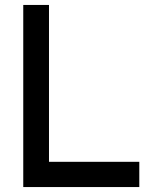

<svg xmlns="http://www.w3.org/2000/svg" viewBox="-20 -749 638 776"><path d="M178 -95H543V7H74V-729H178Z"/></svg>

Font: SUIT SemiBold
Style: Regular
Weight: 600
Designer: Sunn Youn; Korean Glyphs from Source Han Sans (Sandoll Communications; Soo-young Jang, Joo-yeon Kang)
Foundry: Sunn
Version: Version 1.140